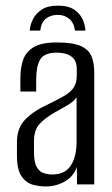

<svg xmlns="http://www.w3.org/2000/svg" viewBox="-20 -656 399 683"><path d="M185.7 -635.9Q224.1 -635.9 245.1 -621Q266.1 -606 274.6 -585.7Q283.1 -565.3 283.8 -547.2H246.7Q243.1 -575.1 226.2 -589.1Q209.3 -603.1 185.5 -603.1Q160.2 -603.1 143.3 -589.6Q126.4 -576.1 123.2 -547.2H85.8Q87.2 -567.9 97.4 -588.1Q107.5 -608.3 128.8 -622.1Q150 -635.9 185.7 -635.9ZM142.6 7.3Q119.6 7.3 96.2 0.9Q72.8 -5.6 56.6 -29.1Q40.3 -52.6 40.3 -102.5V-150.8Q40.3 -201.2 70.5 -231.7Q100.6 -262.2 153.9 -286.4Q187.9 -302.8 209.7 -315.7Q231.4 -328.5 242.3 -344.9Q253.1 -361.4 253.1 -387.8V-409.1Q253.1 -433.5 243.1 -446.1Q233 -458.7 216.7 -463.7Q200.4 -468.6 182 -468.6Q137.1 -468.6 122.9 -444.3Q108.7 -420.1 108.7 -372.3V-330.3H52.5V-378Q52.5 -415 62.4 -443.5Q72.3 -472 100.3 -488.5Q128.2 -505 182 -505Q239.3 -505 267.7 -492.2Q296.1 -479.3 305.7 -455.2Q315.3 -431.2 315.3 -398.1V0H254L253.3 -61.8Q241.2 -27.6 210 -10.1Q178.9 7.3 142.6 7.3ZM165.6 -35.3Q211.1 -35.3 231.7 -67Q252.4 -98.6 252.4 -152.1V-310.1Q241.9 -294 218.8 -280.9Q195.8 -267.7 172.3 -254.6Q138.2 -234.8 119.6 -213.6Q100.9 -192.3 100.9 -154.4V-115.5Q100.9 -78.7 110.8 -61.7Q120.7 -44.6 136 -40Q151.2 -35.3 165.6 -35.3Z"/></svg>

Font: Alumni Sans Thin
Style: Regular
Weight: 100
Designer: Robert E. Leuschke
Foundry: Robert E. Leuschke
Version: Version 1.018